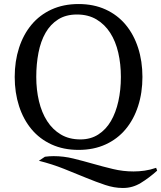

<svg xmlns="http://www.w3.org/2000/svg" viewBox="-20 -732 800 953"><path d="M379 -40Q430 -40 468 -64.5Q506 -89 530.5 -131Q555 -173 567.5 -229.5Q580 -286 580 -350Q580 -414 567 -470.5Q554 -527 527 -569Q500 -611 459 -635.5Q418 -660 362 -660Q307 -660 268.5 -635.5Q230 -611 206 -569Q182 -527 171 -470.5Q160 -414 160 -350Q160 -286 173.5 -229.5Q187 -173 214 -131Q241 -89 282 -64.5Q323 -40 379 -40ZM74.5 -205.5Q53 -272 53 -350Q53 -428 74.5 -494.5Q96 -561 136.5 -609.5Q177 -658 236 -685Q295 -712 370 -712Q445 -712 504 -685Q563 -658 603.5 -609.5Q644 -561 665.5 -494.5Q687 -428 687 -350Q687 -272 665.5 -205.5Q644 -139 603.5 -90.5Q563 -42 504 -15Q445 12 370 12Q295 12 236 -15Q177 -42 136.5 -90.5Q96 -139 74.5 -205.5ZM760 115Q720 151 679 176Q638 201 592 201Q590 201 588 201Q547 201 502 186Q457 171 406 150Q355 129 297.5 106Q240 83 173 66L203 46Q225 43 246 43Q296 43 344.5 55Q393 67 442 81Q491 95 541 107Q591 119 643 119Q670 119 698 115Q726 111 755 101Z"/></svg>

Font: PTSerif
Style: Regular
Weight: 400
Designer: A.Korolkova, O.Umpeleva, V.Yefimov
Foundry: ParaType Ltd
Version: Version 1.000W OFL; ttfautohint (v1.2) -l 8 -r 50 -G 200 -x 